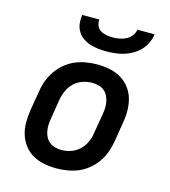

<svg xmlns="http://www.w3.org/2000/svg" viewBox="-111 -829 822 927"><g transform="rotate(15 300.0 -366.0)"><path d="M256 8Q224 8 193.5 2Q163 -4 137.5 -18.5Q112 -33 94 -56.5Q76 -80 67 -108.5Q58 -137 58 -168.5Q58 -200 63 -232L80 -332Q84 -359 94 -385.5Q104 -412 120.5 -435.5Q137 -459 160 -478Q183 -497 209.5 -508Q236 -519 263.5 -523.5Q291 -528 317 -528Q349 -528 379.5 -522Q410 -516 435.5 -501.5Q461 -487 479.5 -463.5Q498 -440 506.5 -411.5Q515 -383 515.5 -351.5Q516 -320 510 -288L494 -188Q489 -161 479.5 -134.5Q470 -108 453.5 -84.5Q437 -61 414 -42Q391 -23 364.5 -12Q338 -1 310 3.5Q282 8 256 8ZM257 -84Q280 -84 303.5 -92Q327 -100 345.5 -117Q364 -134 374.5 -157Q385 -180 388 -203L405 -303Q408 -319 408.5 -335.5Q409 -352 405.5 -367.5Q402 -383 395 -396.5Q388 -410 376 -419Q364 -428 348.5 -432Q333 -436 317 -436Q294 -436 270 -428Q246 -420 228 -403Q210 -386 199.5 -363Q189 -340 185 -317L169 -217Q166 -201 165.5 -184.5Q165 -168 168 -152.5Q171 -137 178.5 -123.5Q186 -110 198 -101Q210 -92 225.5 -88Q241 -84 257 -84ZM343 -600Q321 -600 300 -602.5Q279 -605 259.5 -611.5Q240 -618 223.5 -630Q207 -642 197 -659Q187 -676 184.5 -697Q182 -718 185 -740H271Q269 -724 275 -709.5Q281 -695 294 -687Q307 -679 323 -676Q339 -673 355 -673Q371 -673 388 -676Q405 -679 421 -687Q437 -695 448 -709.5Q459 -724 461 -740H547Q544 -718 534.5 -697Q525 -676 509 -659Q493 -642 472.5 -630Q452 -618 430.5 -611.5Q409 -605 387 -602.5Q365 -600 343 -600Z"/></g></svg>

Font: Iosevka Etoile Semibold
Style: Italic
Weight: 600
Italic angle: -9°
Designer: Belleve Invis
Foundry: Belleve Invis
Version: Version 22.1.2; ttfautohint (v1.8.4)